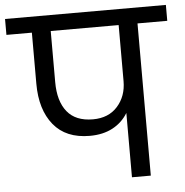

<svg xmlns="http://www.w3.org/2000/svg" viewBox="-80 -791 813 842"><g transform="rotate(-5 327.0 -370.0)"><path d="M681 -670H550V0H467V-283Q442 -242 399.5 -219.5Q357 -197 299 -197Q194 -197 139.5 -264Q85 -331 85 -445V-670H-27V-740H681ZM467 -670H168V-445Q168 -361 205.5 -314.5Q243 -268 319 -268Q388 -268 427.5 -312.5Q467 -357 467 -423Z"/></g></svg>

Font: A Bank Premium Regular
Style: Regular
Weight: 400
Designer: Ninad Kale (Devanagari), Jonny Pinhorn (Latin), Htun Naung (Myanmar)
Foundry: Indian Type Foundry
Version: 4.004